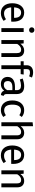

<svg xmlns="http://www.w3.org/2000/svg" viewBox="1832 -2652 832 4537"><g transform="rotate(90 2248.5 -384.0)"><path d="M493 -279C493 -440 418 -539 276 -539C140 -539 57 -422 57 -258C57 -91 143 12 290 12C363 12 422 -13 474 -54L434 -109C388 -77 349 -63 297 -63C221 -63 164 -110 155 -232H491C492 -244 493 -261 493 -279ZM402 -300H155C162 -417 208 -466 278 -466C361 -466 402 -409 402 -306Z M690 -780C652 -780 626 -753 626 -717C626 -682 652 -655 690 -655C729 -655 755 -682 755 -717C755 -753 729 -780 690 -780ZM737 -527H645V0H737Z M1175 -539C1106 -539 1050 -503 1014 -449L1006 -527H927V0H1019V-374C1054 -430 1094 -467 1153 -467C1204 -467 1236 -444 1236 -365V0H1328V-378C1328 -478 1272 -539 1175 -539Z M1692 -676C1719 -676 1750 -671 1784 -656L1813 -723C1771 -741 1737 -750 1687 -750C1580 -750 1522 -687 1522 -599V-527H1428V-456H1522V0H1614V-456H1732L1742 -527H1614V-600C1614 -651 1634 -676 1692 -676Z M2203 -123V-364C2203 -474 2145 -539 2018 -539C1959 -539 1901 -527 1836 -503L1859 -436C1913 -454 1962 -464 2001 -464C2074 -464 2111 -436 2111 -360V-321H2030C1883 -321 1798 -260 1798 -147C1798 -53 1861 12 1966 12C2030 12 2086 -12 2123 -67C2139 -15 2173 6 2226 12L2247 -52C2220 -62 2203 -77 2203 -123ZM1987 -57C1927 -57 1896 -90 1896 -152C1896 -224 1945 -260 2042 -260H2111V-139C2081 -84 2041 -57 1987 -57Z M2584 -539C2441 -539 2354 -427 2354 -259C2354 -89 2442 12 2584 12C2645 12 2698 -8 2745 -46L2703 -106C2663 -80 2632 -66 2588 -66C2505 -66 2453 -123 2453 -261C2453 -398 2505 -463 2588 -463C2632 -463 2665 -450 2701 -424L2745 -482C2696 -523 2646 -539 2584 -539Z M3118 -539C3052 -539 3000 -506 2962 -454V-748L2870 -738V0H2962V-375C2997 -430 3038 -467 3095 -467C3145 -467 3179 -444 3179 -365V0H3271V-378C3271 -477 3214 -539 3118 -539Z M3854 -279C3854 -440 3779 -539 3637 -539C3501 -539 3418 -422 3418 -258C3418 -91 3504 12 3651 12C3724 12 3783 -13 3835 -54L3795 -109C3749 -77 3710 -63 3658 -63C3582 -63 3525 -110 3516 -232H3852C3853 -244 3854 -261 3854 -279ZM3763 -300H3516C3523 -417 3569 -466 3639 -466C3722 -466 3763 -409 3763 -306Z M4254 -539C4185 -539 4129 -503 4093 -449L4085 -527H4006V0H4098V-374C4133 -430 4173 -467 4232 -467C4283 -467 4315 -444 4315 -365V0H4407V-378C4407 -478 4351 -539 4254 -539Z"/></g></svg>

Font: FSans
Style: Regular
Weight: 400
Designer: Carrois Corporate & Edenspiekermann AG
Foundry: Carrois Corporate GbR & Edenspiekermann AG
Version: Version 4.106;PS 004.106;hotconv 1.0.70;makeotf.lib2.5.58329